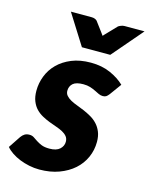

<svg xmlns="http://www.w3.org/2000/svg" viewBox="-128 -800 688 880"><g transform="rotate(15 216.0 -360.0)"><path d="M367.5 -409.5Q360.5 -400.5 354.5 -396.5Q348.5 -392.5 338.5 -392.5Q328.5 -392.5 318.8 -397Q309 -401.5 297.8 -407.2Q286.5 -413 272.2 -417.5Q258 -422 239.5 -422Q205 -422 190.2 -408.8Q175.5 -395.5 175.5 -374.5Q175.5 -361 183.8 -351.5Q192 -342 205.5 -334.5Q219 -327 236.2 -320.8Q253.5 -314.5 271.5 -306.8Q289.5 -299 306.8 -289Q324 -279 337.5 -264.5Q351 -250 359.2 -230Q367.5 -210 367.5 -182.5Q367.5 -143.5 352 -108.8Q336.5 -74 307.5 -48.2Q278.5 -22.5 237.2 -7.2Q196 8 144.5 8Q120 8 96 3Q72 -2 50.8 -10.5Q29.5 -19 12 -30.8Q-5.5 -42.5 -16.5 -56L21.5 -113Q28.5 -123 37.8 -128.8Q47 -134.5 60.5 -134.5Q73 -134.5 82 -128.5Q91 -122.5 101.5 -115.5Q112 -108.5 126.5 -102.5Q141 -96.5 164.5 -96.5Q197.5 -96.5 213.5 -111.2Q229.5 -126 229.5 -146Q229.5 -161.5 221.2 -171.5Q213 -181.5 199.5 -188.8Q186 -196 169 -201.8Q152 -207.5 134 -214.5Q116 -221.5 99 -230.8Q82 -240 68.5 -254Q55 -268 46.8 -288.5Q38.5 -309 38.5 -338Q38.5 -374 51.8 -408Q65 -442 91.2 -468.2Q117.5 -494.5 156.5 -510.5Q195.5 -526.5 247.5 -526.5Q299.5 -526.5 340.2 -508.5Q381 -490.5 407.5 -464.5ZM447 -728.5 323 -584H188.5L97.5 -728.5H196Q204.5 -728.5 211.5 -725.8Q218.5 -723 222 -719L256 -673.5Q260.5 -668 266.5 -659Q270 -663 273.2 -666.5Q276.5 -670 280 -673.5L323.5 -719Q328 -722 336 -725.2Q344 -728.5 352.5 -728.5Z"/></g></svg>

Font: Lato ExtraBold
Style: Italic
Weight: 800
Italic angle: -7°
Designer: Lukasz Dziedzic with Adam Twardoch and Botio Nikoltchev
Foundry: tyPoland Lukasz Dziedzic
Version: Version 2.015; 2015-08-06; http://www.latofonts.com/